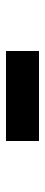

<svg xmlns="http://www.w3.org/2000/svg" viewBox="225 -995 150 640"><g transform="rotate(90 300.0 -675.0)"><path d="M450 -730V-620H150V-730Z"/></g></svg>

Font: Fliege Mono Thin
Style: Regular
Weight: 100
Version: Version 0.020;Glyphs 3.3 (3306)